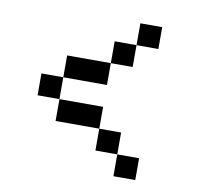

<svg xmlns="http://www.w3.org/2000/svg" viewBox="-92 -978 1183 1082"><g transform="rotate(10 500.0 -437.5)"><path d="M125 -375V-500H250V-375ZM250 -250V-375H500V-250ZM250 -500V-625H500V-500ZM500 -250H625V-125H500ZM500 -625V-750H625V-625ZM625 -125H750V0H625ZM625 -750V-875H750V-750Z"/></g></svg>

Font: Galmuri7 Regular
Style: Regular
Weight: 400
Designer: Lee Minseo (quiple)
Version: Version 2.399;hotconv 1.1.1;makeotfexe 2.6.0 DEVELOPMENT